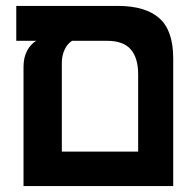

<svg xmlns="http://www.w3.org/2000/svg" viewBox="-20 -629 640 649"><path d="M35 -609H378Q471.5 -609 518.5 -567.5Q565.5 -526 565.5 -431.5V0H59.5V-403Q59.5 -435 71.8 -457.8Q84 -480.5 102.5 -491H35ZM447 -116.5V-378Q447 -433 422 -462Q397 -491 342.5 -491H223.5Q207.5 -481 198.2 -460.8Q189 -440.5 189 -417.5V-116.5Z"/></svg>

Font: JuliaMono SemiBold
Style: Regular
Weight: 600
Monospace: yes
Designer: cormullion
Foundry: corm
Version: Version 0.055; ttfautohint (v1.8.4)